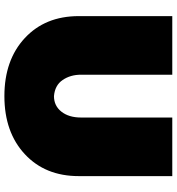

<svg xmlns="http://www.w3.org/2000/svg" viewBox="14 -774 785 852"><g transform="rotate(90 406.0 -347.5)"><path d="M501 -315V-720H761V-305Q761 -156 663.5 -65.5Q566 25 406 25Q246 25 148.5 -65.5Q51 -156 51 -305V-720H311V-315Q311 -268 334.5 -233.5Q358 -199 406 -195Q449 -195 475 -228Q501 -261 501 -315Z"/></g></svg>

Font: Metropolitano Black
Style: Regular
Weight: 900
Designer: Fonts by Alex Slobzheninov & Chris M. Simpson / Changes by Cristiano Sobral
Foundry: Fonts by Alex Slobzheninov & Chris M. Simpson / Changes by Cristiano Sobral
Version: Version 1.00;August 30, 2020;FontCreator 13.0.0.2681 64-bit